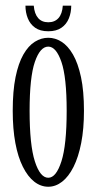

<svg xmlns="http://www.w3.org/2000/svg" viewBox="-20 -664 352 694"><path d="M154.5 11Q127.5 11 104 -7.2Q80.5 -25.5 62.8 -60.8Q45 -96 35.5 -147Q26 -198 26 -263.5Q26 -335 36.2 -385.2Q46.5 -435.5 64.5 -467Q82.5 -498.5 105.8 -513Q129 -527.5 154.5 -527.5Q179.5 -527.5 202.5 -513Q225.5 -498.5 243.8 -467Q262 -435.5 272.8 -385.2Q283.5 -335 283.5 -263.5Q283.5 -198 273.5 -147Q263.5 -96 245.8 -60.8Q228 -25.5 204.5 -7.2Q181 11 154.5 11ZM154.5 -21.5Q183 -21.5 202 -80.8Q221 -140 221 -263.5Q221 -385 202 -440.2Q183 -495.5 154.5 -495.5Q125 -495.5 106 -440.2Q87 -385 87 -263.5Q87 -140 106 -80.8Q125 -21.5 154.5 -21.5ZM154.5 -551Q125 -551 107 -563.8Q89 -576.5 80.5 -597.8Q72 -619 72 -643.5H102Q104.5 -614 117.8 -598.8Q131 -583.5 154.5 -583.5Q178 -583.5 191.5 -598.8Q205 -614 207 -643.5H237.5Q237.5 -619 229 -597.8Q220.5 -576.5 202.2 -563.8Q184 -551 154.5 -551Z"/></svg>

Font: Imbue Light
Style: Regular
Weight: 300
Designer: Tyler Finck
Foundry: Etcetera Type Company
Version: Version 1.102